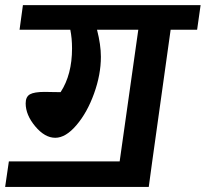

<svg xmlns="http://www.w3.org/2000/svg" viewBox="-49 -712 808 754"><path d="M725.1 -595.2H621.1L548.8 -78.1L535.2 22H-28.8L-14.2 -78.1H420.9L494.1 -595.2H332Q347.2 -536.1 347.2 -488.8Q347.2 -418.9 320.3 -344.5Q293.5 -270 251.2 -220.5Q209 -170.9 168 -170.9Q127 -170.9 89.4 -215.8Q51.8 -260.7 51.8 -306.2Q51.8 -332 68.6 -341.6Q85.4 -351.1 127 -351.1Q133.8 -351.1 154.3 -350.6Q174.8 -350.1 189 -350.1Q233.9 -418.9 233.9 -522Q233.9 -561.5 227.1 -595.2H27.8L41 -691.9H738.8Z"/></svg>

Font: FiraGO SemiBold
Style: Italic
Weight: 600
Italic angle: -8°
Designer: bBox Type GmbH
Foundry: bBox Type GmbH
Version: Version 1.001;PS 001.001;hotconv 1.0.88;makeotf.lib2.5.64775